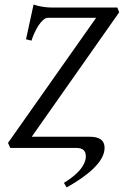

<svg xmlns="http://www.w3.org/2000/svg" viewBox="-20 -648 542 841"><path d="M356 37C356 60 343 102 260 153L272 173C361 123 438 62 438 0C438 -37 411 -49 373 -49H119L502 -594L494 -615H209C185 -615 166 -618 148 -622L127 -628L94 -476L118 -470C132 -515 163 -570 190 -570H401L15 -22L25 0H313C337 0 356 7 356 37Z"/></svg>

Font: Temporarium
Style: Italic
Weight: 400
Italic angle: -7°
Version: Version 1.1